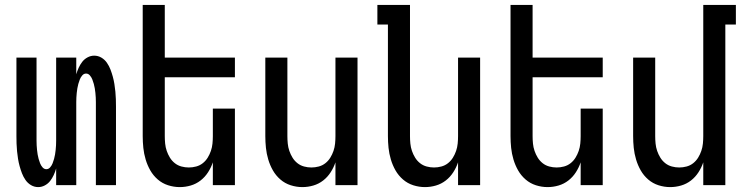

<svg xmlns="http://www.w3.org/2000/svg" viewBox="-20 -755 3040 783"><path d="M136 8Q120 8 106.5 0Q93 -8 84 -21Q75 -34 69.5 -48.5Q64 -63 60 -77.5Q56 -92 53.5 -107.5Q51 -123 49.5 -138.5Q48 -154 47.5 -169.5Q47 -185 47 -200V-520H129V-200Q129 -191 129 -181.5Q129 -172 129.5 -162.5Q130 -153 131 -143.5Q132 -134 133.5 -125Q135 -116 137.5 -107Q140 -98 143.5 -89Q147 -80 153.5 -72.5Q160 -65 169 -65Q178 -65 184.5 -72.5Q191 -80 194.5 -89Q198 -98 200.5 -107Q203 -116 204.5 -125Q206 -134 207 -143.5Q208 -153 208.5 -162.5Q209 -172 209 -181.5Q209 -191 209 -200V-520H291V-452Q295 -466 301 -479Q307 -492 315.5 -503Q324 -514 337 -521Q350 -528 364 -528Q380 -528 393.5 -520Q407 -512 416 -499Q425 -486 430.5 -471.5Q436 -457 440 -442.5Q444 -428 446.5 -412.5Q449 -397 450.5 -381.5Q452 -366 452.5 -350.5Q453 -335 453 -320V0H371V-320Q371 -329 371 -338.5Q371 -348 370.5 -357.5Q370 -367 369 -376.5Q368 -386 366.5 -395Q365 -404 362.5 -413Q360 -422 356.5 -431Q353 -440 346.5 -447.5Q340 -455 331 -455Q322 -455 315.5 -447.5Q309 -440 305.5 -431Q302 -422 299.5 -413Q297 -404 295.5 -395Q294 -386 293 -376.5Q292 -367 291.5 -357.5Q291 -348 291 -338.5Q291 -329 291 -320V0H209V-68Q205 -54 199 -41Q193 -28 184.5 -17Q176 -6 163 1Q150 8 136 8Z M713 8Q689 8 665.5 0.5Q642 -7 623.5 -23Q605 -39 593 -60Q581 -81 574 -104.5Q567 -128 564.5 -152Q562 -176 562 -200V-735H652V-520H938V-440H652V-200Q652 -185 653.5 -169.5Q655 -154 660 -139.5Q665 -125 673 -112Q681 -99 693 -89.5Q705 -80 720 -76Q735 -72 750 -72Q765 -72 780 -76Q795 -80 807 -89.5Q819 -99 827 -112Q835 -125 840 -139.5Q845 -154 846.5 -169.5Q848 -185 848 -200V-312H938V0H848V-93Q841 -72 828.5 -52.5Q816 -33 798 -19Q780 -5 758 1.5Q736 8 713 8Z M1213 8Q1189 8 1165.5 0.5Q1142 -7 1123.5 -23Q1105 -39 1093 -60Q1081 -81 1074 -104.5Q1067 -128 1064.5 -152Q1062 -176 1062 -200V-520H1152V-200Q1152 -185 1153.5 -169.5Q1155 -154 1160 -139.5Q1165 -125 1173 -112Q1181 -99 1193 -89.5Q1205 -80 1220 -76Q1235 -72 1250 -72Q1265 -72 1280 -76Q1295 -80 1307 -89.5Q1319 -99 1327 -112Q1335 -125 1340 -139.5Q1345 -154 1346.5 -169.5Q1348 -185 1348 -200V-520H1438V0H1348V-93Q1341 -72 1328.5 -52.5Q1316 -33 1298 -19Q1280 -5 1258 1.5Q1236 8 1213 8Z M1713 8Q1689 8 1665.5 0.5Q1642 -7 1623.5 -23Q1605 -39 1593 -60Q1581 -81 1574 -104.5Q1567 -128 1564.5 -152Q1562 -176 1562 -200V-655H1519V-735H1652V-200Q1652 -185 1653.5 -169.5Q1655 -154 1660 -139.5Q1665 -125 1673 -112Q1681 -99 1693 -89.5Q1705 -80 1720 -76Q1735 -72 1750 -72Q1765 -72 1780 -76Q1795 -80 1807 -89.5Q1819 -99 1827 -112Q1835 -125 1840 -139.5Q1845 -154 1846.5 -169.5Q1848 -185 1848 -200V-520H1938V0H1848V-93Q1841 -72 1828.5 -52.5Q1816 -33 1798 -19Q1780 -5 1758 1.5Q1736 8 1713 8Z M2213 8Q2189 8 2165.5 0.5Q2142 -7 2123.5 -23Q2105 -39 2093 -60Q2081 -81 2074 -104.5Q2067 -128 2064.5 -152Q2062 -176 2062 -200V-735H2152V-520H2438V-440H2152V-200Q2152 -185 2153.5 -169.5Q2155 -154 2160 -139.5Q2165 -125 2173 -112Q2181 -99 2193 -89.5Q2205 -80 2220 -76Q2235 -72 2250 -72Q2265 -72 2280 -76Q2295 -80 2307 -89.5Q2319 -99 2327 -112Q2335 -125 2340 -139.5Q2345 -154 2346.5 -169.5Q2348 -185 2348 -200V-312H2438V0H2348V-93Q2341 -72 2328.5 -52.5Q2316 -33 2298 -19Q2280 -5 2258 1.5Q2236 8 2213 8Z M2713 8Q2689 8 2665.5 0.5Q2642 -7 2623.5 -23Q2605 -39 2593 -60Q2581 -81 2574 -104.5Q2567 -128 2564.5 -152Q2562 -176 2562 -200V-520H2652V-200Q2652 -185 2653.5 -169.5Q2655 -154 2660 -139.5Q2665 -125 2673 -112Q2681 -99 2693 -89.5Q2705 -80 2720 -76Q2735 -72 2750 -72Q2765 -72 2780 -76Q2795 -80 2807 -89.5Q2819 -99 2827 -112Q2835 -125 2840 -139.5Q2845 -154 2846.5 -169.5Q2848 -185 2848 -200V-735H2981V-655H2938V0H2848V-93Q2841 -72 2828.5 -52.5Q2816 -33 2798 -19Q2780 -5 2758 1.5Q2736 8 2713 8Z"/></svg>

Font: Iosevka Custom Medium
Style: Regular
Weight: 500
Monospace: yes
Designer: Belleve Invis
Foundry: Belleve Invis
Version: Version 32.5.0; ttfautohint (v1.8.4)